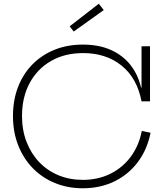

<svg xmlns="http://www.w3.org/2000/svg" viewBox="-20 -1000 868 1029"><path d="M424 9Q342.5 9 274 -19.2Q205.5 -47.5 155.2 -99.2Q105 -151 77.2 -222Q49.5 -293 49.5 -378Q49.5 -462.5 76.2 -532.5Q103 -602.5 152.5 -653.5Q202 -704.5 271 -732.8Q340 -761 424.5 -761Q510.5 -761 574.5 -732.2Q638.5 -703.5 679.2 -651.8Q720 -600 736 -530.5H752L738.5 -457Q714.5 -582 631.2 -648.8Q548 -715.5 425.5 -715.5Q326.5 -715.5 252.8 -672.8Q179 -630 138.5 -554Q98 -478 98 -378Q98 -302.5 122.2 -239.8Q146.5 -177 190 -131.2Q233.5 -85.5 293.2 -60.8Q353 -36 424 -36Q505 -36 571 -68.5Q637 -101 680.8 -160Q724.5 -219 740 -298.5L787 -288.5Q769 -198.5 718.8 -131.5Q668.5 -64.5 593 -27.8Q517.5 9 424 9ZM738.5 -457V-752H784V-457ZM509.5 -980 536 -946 375 -831 353.5 -859Z"/></svg>

Font: Hepta Slab Light
Style: Regular
Weight: 300
Designer: Michael LaGattuta
Foundry: Michael LaGattuta
Version: Version 1.102